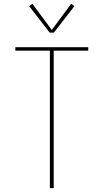

<svg xmlns="http://www.w3.org/2000/svg" viewBox="-20 -981 540 1001"><path d="M240 0V-717H60V-735H440V-717H260V0ZM239 -811 132 -949 149 -961 250 -825 351 -961 368 -949 261 -811Z"/></svg>

Font: Zed Mono Thin
Style: Regular
Weight: 100
Monospace: yes
Designer: Belleve Invis
Foundry: Belleve Invis
Version: Version 1.0.0; ttfautohint (v1.8.4)